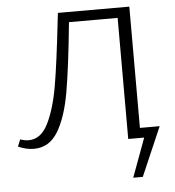

<svg xmlns="http://www.w3.org/2000/svg" viewBox="-57 -711 876 959"><g transform="rotate(-5 380.5 -231.5)"><path d="M620 195H572L644 0H564V-607H320Q298 -384 276.5 -260Q255 -136 211.5 -64Q168 8 91 8Q53 8 12 -10L26 -45Q49 -37 68 -37Q130 -37 166 -109.5Q202 -182 221.5 -295.5Q241 -409 265 -625L269 -658H627V-50H726Z"/></g></svg>

Font: Ysabeau SC Semilight
Style: Regular
Weight: 300
Designer: Christian Thalmann (Catharsis Fonts)
Version: Version 0.003